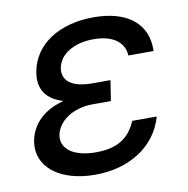

<svg xmlns="http://www.w3.org/2000/svg" viewBox="-68 -619 682 695"><g transform="rotate(-10 273.0 -272.0)"><path d="M340.9 -317.8H274.5C197.1 -317.8 164.8 -346.9 171.2 -391.3C179.7 -440.7 232.2 -474.4 306.1 -474.4C377.1 -474.4 418 -443.2 420.1 -394.5H512.8C516.7 -494.3 444.2 -552.6 320 -552.6C193.9 -552.6 98.7 -493.3 81.3 -392.4C73.9 -347.7 83.5 -295.8 160.2 -273.1C70 -249.6 38.4 -193.9 30.2 -147.7C14.9 -53.6 100.1 9.9 227.6 9.9C356.9 9.9 454.2 -56.1 483 -159.1H392.8C367.5 -98.7 322.8 -69.6 244 -69.6C163.4 -69.6 116.5 -103.3 124.3 -153.1C133.2 -203.5 188.6 -242.9 262.8 -242.9H329.2Z"/></g></svg>

Font: Margiela Sans Text
Style: Italic
Weight: 400
Italic angle: -9.39999°
Designer: Stefan Endress, Andreas Faust
Version: Version 1.100;FEAKit 1.0